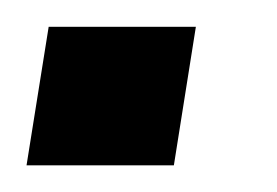

<svg xmlns="http://www.w3.org/2000/svg" viewBox="-26 -124 208 144"><path d="M-6.1 0 10.5 -103.9H120.9L104.4 0Z"/></svg>

Font: Rokkitt SemiBold
Style: Italic
Weight: 600
Italic angle: -9°
Designer: Vernon Adams
Foundry: Vernon Adams
Version: Version 3.103